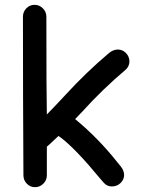

<svg xmlns="http://www.w3.org/2000/svg" viewBox="-20 -764 590 795"><path d="M125 11Q105 11 91 -3.5Q77 -18 77 -38Q75 -368 75 -695Q75 -715 89 -729.5Q103 -744 123 -744Q143 -744 157.5 -729.5Q172 -715 172 -695Q172 -366 174 -290Q213 -330 251 -371Q336 -464 432 -545Q448 -558 467 -559Q487 -559 501 -545Q515 -531 516 -511Q516 -490 501 -476Q405 -395 320 -301L291 -271Q388 -191 466 -92L480 -75Q493 -59 494 -40Q494 -21 479.5 -6.5Q465 8 443 8Q424 8 411 -6L396 -23Q293 -148 231 -195L222 -201Q176 -157 174 -157V-38Q174 -18 159.5 -3.5Q145 11 125 11Z"/></svg>

Font: Bad Comic
Style: Regular
Weight: 400
Designer: GGBotNet
Foundry: f0n7
Version: 0.9